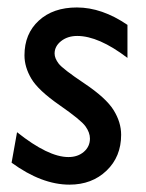

<svg xmlns="http://www.w3.org/2000/svg" viewBox="-20 -483 394 517"><path d="M323.2 -416V-327.1Q245.6 -386.2 188 -386.2Q162.1 -386.2 144.5 -372.3Q127 -358.4 127 -338.9Q127 -326.2 137.9 -311.8Q148.9 -297.4 207.3 -258.3Q265.6 -219.2 285.9 -186.5Q306.2 -153.8 306.2 -120.1Q306.2 -61 266.8 -23.4Q227.5 14.2 167 14.2Q92.3 14.2 11.2 -44.9L25.9 -127Q109.9 -60.1 164.1 -60.1Q189.5 -60.1 205.8 -74.2Q222.2 -88.4 222.2 -109.9Q222.2 -126 210.2 -142.8Q198.2 -159.7 140.6 -199.7Q83 -239.7 64.5 -271Q45.9 -302.2 45.9 -334Q45.9 -392.1 84.5 -427.5Q123 -462.9 187 -462.9Q254.4 -462.9 323.2 -416Z"/></svg>

Font: Myanmar Pyu Pro
Style: Regular
Weight: 400
Designer: Khon Soe Zaw Thu
Foundry: PaOh Unicode
Version: Version 2.00 April 29, 2017